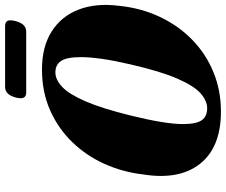

<svg xmlns="http://www.w3.org/2000/svg" viewBox="-88 -812 909 773"><g transform="rotate(-90 366.5 -425.5)"><path d="M473.5 -711Q564 -711 625.5 -672.5Q687 -634 714.2 -564Q741.5 -494 729.5 -400Q720.5 -311.5 685.2 -236.8Q650 -162 593.5 -106.8Q537 -51.5 463.2 -21Q389.5 9.5 304 9.5Q160 9.5 93.5 -74.8Q27 -159 51 -305.5Q60.5 -387 93.5 -460Q126.5 -533 181.2 -589.5Q236 -646 309.5 -678.5Q383 -711 473.5 -711ZM317 -46Q346.5 -46 376.2 -71.5Q406 -97 435.5 -163.8Q465 -230.5 493.5 -353.5Q509 -420 516 -469.5Q523 -519 523 -554Q523 -610.5 507.8 -633.8Q492.5 -657 461.5 -657Q432.5 -657 403.5 -630Q374.5 -603 345.5 -536.8Q316.5 -470.5 287.5 -352.5Q270 -281 261.8 -229.8Q253.5 -178.5 253.5 -143.5Q253.5 -89 269.2 -67.5Q285 -46 317 -46ZM360.5 -816.5Q371.5 -859.5 403 -859.5H648Q664 -859.5 669 -849.8Q674 -840 668 -817Q657 -774.5 625.5 -774.5H380.5Q349 -774.5 360.5 -816.5Z"/></g></svg>

Font: Fraunces 144pt S050 Black
Style: Italic
Weight: 900
Italic angle: -16°
Version: Version 1.000; ttfautohint (v1.8.3)